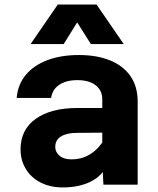

<svg xmlns="http://www.w3.org/2000/svg" viewBox="-20 -809 690 841"><path d="M433 0 428 -100V-374Q428 -413 399 -435.5Q370 -458 319 -458Q270 -458 239.5 -437.5Q209 -417 204 -380H53Q58 -439 93 -481Q128 -523 187.5 -545.5Q247 -568 326 -568Q404 -568 462 -544.5Q520 -521 551.5 -475.5Q583 -430 583 -364V0ZM255 12Q200 12 158 -9.5Q116 -31 93 -69Q70 -107 70 -155Q70 -241 136.5 -288.5Q203 -336 320 -336H443V-228L316 -227Q273 -227 247.5 -211.5Q222 -196 222 -165Q222 -143 240.5 -127Q259 -111 293 -111Q340 -111 376.5 -134.5Q413 -158 437 -199L454 -94Q429 -39 377.5 -13.5Q326 12 255 12ZM114 -616 233 -789H403L522 -616H378L318 -711L259 -616Z"/></svg>

Font: Azeret Mono
Style: Bold
Weight: 700
Designer: Martin Vácha
Foundry: Displaay
Version: Version 1.002